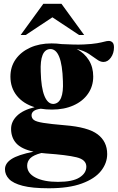

<svg xmlns="http://www.w3.org/2000/svg" viewBox="-20 -752 616 1004"><path d="M252 -179Q221 -179 193 -183.5Q167 -180 156 -171Q145 -162 145 -149.5Q145 -134 157 -124.8Q169 -115.5 206.2 -109.5Q243.5 -103.5 319 -97Q440 -87.5 490.2 -49.8Q540.5 -12 540.5 53.5Q540.5 101 508.2 141.8Q476 182.5 408.2 207.5Q340.5 232.5 235 232.5Q148.5 232.5 98.5 219.5Q48.5 206.5 27.2 184Q6 161.5 6 133Q6 102 40 79.8Q74 57.5 155.5 41Q92.5 27.5 65.2 -2.5Q38 -32.5 38 -78Q38 -116.5 69.2 -146.8Q100.5 -177 161 -191.5Q102 -209.5 68.2 -251.2Q34.5 -293 34.5 -351.5Q34.5 -403 62 -442Q89.5 -481 138 -503Q186.5 -525 249.5 -525Q276.5 -525 301.5 -521.5Q373.5 -517.5 418 -519.5Q462.5 -521.5 487.5 -526Q512.5 -530.5 525.8 -534.2Q539 -538 549 -538Q560 -538 568 -530.5Q576 -523 576 -504.5Q576 -473.5 559.8 -450.8Q543.5 -428 521 -428Q504.5 -428 487 -441Q469.5 -454 444.8 -470.2Q420 -486.5 381 -496Q422 -474 444.8 -437.2Q467.5 -400.5 467.5 -352Q467.5 -301 440.2 -261.8Q413 -222.5 364.2 -200.8Q315.5 -179 252 -179ZM260 -208.5Q314.5 -213 309 -328Q304 -498 241.5 -495.5Q188 -492 193 -376.5Q195 -293 212.5 -250.2Q230 -207.5 260 -208.5ZM122 114.5Q122 154 165.8 176.5Q209.5 199 283 199Q359.5 199 395.5 176.2Q431.5 153.5 431.5 119.5Q431.5 83 380.2 70.5Q329 58 221 50.5Q208 49.5 196.5 48Q154.5 59 138.2 75.5Q122 92 122 114.5ZM88 -569 206.5 -732H301.5L420 -569H393.5L254 -661.5L114.5 -569Z"/></svg>

Font: Newsreader 72pt
Style: Bold
Weight: 700
Designer: Hugues Gentile
Foundry: Production Type
Version: Version 1.003; ttfautohint (v1.8.3)